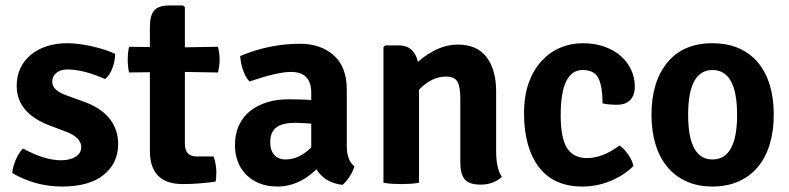

<svg xmlns="http://www.w3.org/2000/svg" viewBox="-20 -668 2886 702"><path d="M25 -35Q26 -57 37.5 -83.5Q49 -110 64 -125Q143 -82 203 -82Q236 -82 256.5 -95Q277 -108 277 -130Q277 -165 223 -186L167 -207Q41 -253 41 -354Q41 -390 54.5 -418.5Q68 -447 92.5 -467.5Q117 -488 151 -499Q185 -510 227 -510Q246 -510 269.5 -507Q293 -504 317 -498.5Q341 -493 363 -486Q385 -479 401 -471Q401 -446 391 -419Q381 -392 364 -379Q285 -414 227 -414Q201 -414 186 -401.5Q171 -389 171 -369Q171 -338 221 -320L282 -298Q348 -275 380 -235Q412 -195 412 -142Q412 -71 359 -28.5Q306 14 207 14Q110 14 25 -35Z M777 -497Q783 -473 783 -450Q783 -427 777 -403L656 -405V-142Q656 -96 699 -96H761Q771 -66 771 -39Q771 -12 768 -4Q707 5 648 5Q528 5 528 -117V-404L452 -403Q447 -423 447 -450Q447 -477 452 -497L528 -496V-568Q528 -612 544 -630Q560 -648 599 -648H649L656 -642V-495Z M1276 -60Q1271 -42 1258 -22Q1245 -2 1232 8Q1167 0 1137 -49Q1072 14 995 14Q956 14 926.5 1.5Q897 -11 877.5 -32Q858 -53 848.5 -80Q839 -107 839 -136Q839 -178 853.5 -209.5Q868 -241 894.5 -262Q921 -283 956.5 -294Q992 -305 1034 -305Q1088 -305 1118 -302V-329Q1118 -405 1044 -405Q994 -405 892 -370Q864 -401 858 -463Q964 -508 1077 -508Q1152 -508 1200 -466Q1248 -424 1248 -339V-134Q1248 -81 1276 -60ZM1024 -85Q1074 -85 1118 -129V-216Q1102 -217 1087 -218Q1072 -219 1058 -219Q1014 -219 991 -202.5Q968 -186 968 -148Q968 -118 983 -101.5Q998 -85 1024 -85Z M1794 -334V-116Q1794 -52 1815 -21Q1783 7 1738 7Q1695 7 1679 -12.5Q1663 -32 1663 -74V-307Q1663 -352 1652 -370Q1641 -388 1611 -388Q1558 -388 1512 -340V0Q1497 3 1480.5 4Q1464 5 1447 5Q1430 5 1413.5 4Q1397 3 1382 0V-495L1388 -502H1438Q1494 -502 1508 -442Q1581 -505 1653 -505Q1725 -505 1759.5 -458.5Q1794 -412 1794 -334Z M2183 -290Q2183 -350 2168.5 -381Q2154 -412 2110 -412Q2030 -412 2030 -246Q2030 -164 2053 -127Q2076 -90 2127 -90Q2153 -90 2183 -101Q2213 -112 2245 -136Q2261 -126 2276.5 -103.5Q2292 -81 2296 -61Q2262 -27 2212.5 -6.5Q2163 14 2109 14Q2004 14 1950 -57.5Q1896 -129 1896 -254Q1896 -318 1913.5 -366Q1931 -414 1961 -446Q1991 -478 2029.5 -494Q2068 -510 2110 -510Q2154 -510 2189.5 -497.5Q2225 -485 2249.5 -463.5Q2274 -442 2287.5 -413Q2301 -384 2301 -352Q2301 -320 2284.5 -302.5Q2268 -285 2235 -285Q2205 -285 2183 -290Z M2738 -454Q2809 -383 2809 -248Q2809 -188 2794 -139.5Q2779 -91 2750.5 -57Q2722 -23 2680 -4.5Q2638 14 2585 14Q2532 14 2490.5 -4.5Q2449 -23 2420.5 -57Q2392 -91 2377 -139.5Q2362 -188 2362 -248Q2362 -369 2420 -439.5Q2478 -510 2585 -510Q2679 -510 2738 -454ZM2585 -412Q2496 -412 2496 -248Q2496 -85 2585 -85Q2675 -85 2675 -248Q2675 -412 2585 -412Z"/></svg>

Font: Signika
Style: Semibold
Weight: 600
Designer: Anna Giedrys
Foundry: Anna Giedrys
Version: Version 1.001